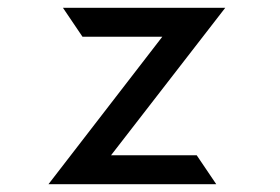

<svg xmlns="http://www.w3.org/2000/svg" viewBox="-20 -471 717 491"><path d="M483 -74H264L556 -451H141L191 -377H395L104 0H533Z"/></svg>

Font: Charger Monospace
Style: Regular
Weight: 400
Designer: Jasper
Foundry: Cannot Into Space Fonts
Version: Version 0.980